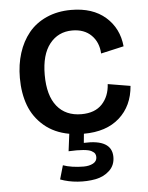

<svg xmlns="http://www.w3.org/2000/svg" viewBox="-54 -577 651 843"><g transform="rotate(-5 272.0 -155.5)"><path d="M178.2 204.1 195.8 143.1Q212.9 149.4 237.1 153.1Q261.2 156.7 286.1 156.7Q311 156.7 328.1 147.5Q345.2 138.2 345.2 120.1Q345.2 111.3 341.6 105Q337.9 98.6 326.9 92.5Q315.9 86.4 290.5 84.2Q265.1 82 226.1 84L235.8 7.8Q170.4 -3.9 125.7 -42Q81.1 -80.1 61 -133.8Q41 -187.5 41 -254.9Q41 -314 56.9 -364.3Q72.8 -414.6 103.5 -452.4Q134.3 -490.2 182.4 -511.7Q230.5 -533.2 291 -533.2Q385.7 -533.2 442.4 -483.6Q499 -434.1 506.8 -354L405.8 -331.1Q403.3 -380.9 372.1 -411.9Q340.8 -442.9 288.1 -442.9Q226.1 -442.9 188.5 -395.5Q150.9 -348.1 150.9 -258.8Q150.9 -168 189.2 -120.6Q227.5 -73.2 296.9 -73.2Q356.4 -73.2 388.2 -107.2Q419.9 -141.1 422.9 -194.8L522 -178.2Q515.1 -90.3 457 -38.6Q398.9 13.2 299.8 13.2L295.9 53.2Q419.9 47.4 419.9 126Q419.9 162.6 395 186Q370.1 209.5 333 216.6Q295.9 223.6 254.6 220.5Q213.4 217.3 178.2 204.1Z"/></g></svg>

Font: Bricolage Grotesque Medium
Style: Regular
Weight: 500
Designer: Mathieu Triay
Foundry: Atelier Triay
Version: Version 1.000;gftools[0.9.30]